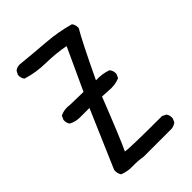

<svg xmlns="http://www.w3.org/2000/svg" viewBox="-220 -850 939 939"><g transform="rotate(-45 250.0 -380.0)"><path d="M205 -6Q170 -12 134 -11Q98 -10 66 -23Q55 -39 57 -62Q86 -128 186 -362Q154 -362 122 -362Q90 -362 64 -376Q53 -390 55 -411L64 -431Q94 -446 131 -440L221 -438L321 -655Q259 -667 191 -668Q123 -669 63 -688Q51 -702 53 -724L63 -743Q80 -757 104 -753Q182 -745 261.5 -739Q341 -733 415 -712Q427 -696 425 -675Q392 -620 304 -435Q349 -437 386 -423Q399 -407 397 -386L388 -366Q353 -351 308 -356L269 -358Q186 -147 158 -89Q184 -83 409 -83L429 -73Q440 -60 438 -37L429 -18Q415 -8 399 -6Z"/></g></svg>

Font: Kosefont JP
Style: Regular
Weight: 400
Designer: Nozomi Seto 瀬戸のぞみ
Version: Version 3.00;June 19, 2020